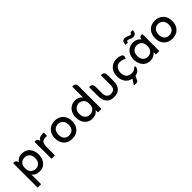

<svg xmlns="http://www.w3.org/2000/svg" viewBox="206 -1657 2918 2918"><g transform="rotate(-45 1665.0 -198.0)"><path d="M127 -49V151Q127 160 120 160H61Q53 160 53 151V-360Q53 -368 61 -368H66Q93 -368 107 -352.5Q121 -337 125 -316Q142 -342 173 -359.5Q204 -377 247 -377Q330 -377 376 -322.5Q422 -268 422 -184Q422 -131 402 -87Q382 -43 344 -17Q306 9 252 9Q213 9 180 -5Q147 -19 127 -49ZM238 -61Q262 -61 287 -73Q312 -85 328.5 -112Q345 -139 345 -184Q345 -246 312.5 -276Q280 -306 236 -306Q213 -306 187.5 -296Q162 -286 144.5 -259.5Q127 -233 127 -184Q127 -136 145 -109Q163 -82 189 -71.5Q215 -61 238 -61Z M584 -315Q602 -346 627 -357Q652 -368 692 -368H703Q711 -368 711 -360V-305Q711 -296 703 -296H679Q626 -296 606 -269Q586 -242 586 -184V-9Q586 0 579 0H520Q512 0 512 -9V-360Q512 -368 520 -368H525Q550 -368 565.5 -354.5Q581 -341 584 -315Z M954 9Q869 9 818.5 -43.5Q768 -96 768 -183Q768 -270 818.5 -323.5Q869 -377 953 -377Q1038 -377 1089 -323.5Q1140 -270 1140 -184Q1140 -97 1089.5 -44Q1039 9 954 9ZM953 -62Q1000 -62 1031.5 -92Q1063 -122 1063 -183Q1063 -242 1031.5 -274Q1000 -306 953 -306Q905 -306 875 -274Q845 -242 845 -183Q845 -124 875 -93Q905 -62 953 -62Z M1510 -320V-547Q1510 -556 1518 -556H1523Q1552 -556 1568.5 -539Q1585 -522 1585 -487V-9Q1585 0 1577 0H1518Q1510 0 1510 -9V-52Q1489 -21 1457.5 -6Q1426 9 1388 9Q1334 9 1295.5 -17Q1257 -43 1236.5 -87Q1216 -131 1216 -184Q1216 -240 1238 -283.5Q1260 -327 1299.5 -352Q1339 -377 1393 -377Q1431 -377 1462 -362Q1493 -347 1510 -320ZM1399 -61Q1424 -61 1449.5 -71.5Q1475 -82 1492.5 -109Q1510 -136 1510 -184Q1510 -233 1492.5 -259.5Q1475 -286 1450 -296Q1425 -306 1402 -306Q1359 -306 1326 -276Q1293 -246 1293 -184Q1293 -139 1309.5 -112Q1326 -85 1350.5 -73Q1375 -61 1399 -61Z M1850 10Q1768 10 1727 -38.5Q1686 -87 1686 -172V-359Q1686 -368 1694 -368H1699Q1760 -368 1760 -299V-164Q1760 -111 1784.5 -85Q1809 -59 1850 -59Q1891 -59 1915.5 -82.5Q1940 -106 1940 -161V-359Q1940 -368 1948 -368H1953Q2015 -368 2015 -299V-167Q2015 -85 1973.5 -37.5Q1932 10 1850 10Z M2308 8 2268 87Q2264 94 2258.5 96Q2253 98 2244 98H2194Q2190 98 2189.5 95Q2189 92 2190 89L2243 7Q2179 -4 2140 -54Q2101 -104 2101 -183Q2101 -242 2124 -285.5Q2147 -329 2188 -353Q2229 -377 2283 -377Q2309 -377 2328.5 -373.5Q2348 -370 2367 -362Q2406 -346 2395 -307L2390 -288Q2388 -280 2383 -280Q2380 -280 2375 -283Q2353 -295 2333.5 -301Q2314 -307 2286 -307Q2239 -307 2208.5 -274.5Q2178 -242 2178 -182Q2178 -124 2208 -90.5Q2238 -57 2294 -57Q2327 -57 2349.5 -69Q2372 -81 2385 -94Q2387 -96 2390.5 -98.5Q2394 -101 2397 -101Q2407 -101 2407 -86Q2407 -58 2382.5 -29Q2358 0 2308 8Z M2769 -503Q2761 -430 2700 -430Q2683 -430 2665 -437Q2647 -444 2631.5 -451Q2616 -458 2604 -458Q2594 -458 2590 -452.5Q2586 -447 2584 -439Q2583 -429 2575 -429H2540Q2532 -429 2532 -438Q2537 -513 2594 -513Q2614 -513 2632 -506Q2650 -499 2666 -491.5Q2682 -484 2695 -484Q2711 -484 2715 -502Q2718 -512 2726 -512H2760Q2769 -512 2769 -503ZM2755 -52Q2733 -21 2702 -6Q2671 9 2633 9Q2578 9 2539.5 -17Q2501 -43 2481 -87Q2461 -131 2461 -184Q2461 -240 2483 -283.5Q2505 -327 2544.5 -352Q2584 -377 2636 -377Q2678 -377 2709.5 -361Q2741 -345 2759 -319Q2764 -345 2779 -356.5Q2794 -368 2817 -368H2822Q2829 -368 2829 -359V-9Q2829 0 2822 0H2763Q2755 0 2755 -9ZM2644 -61Q2669 -61 2694.5 -71.5Q2720 -82 2737.5 -109Q2755 -136 2755 -184Q2755 -233 2737.5 -259.5Q2720 -286 2695 -296Q2670 -306 2647 -306Q2604 -306 2571 -276Q2538 -246 2538 -184Q2538 -139 2554.5 -112Q2571 -85 2595.5 -73Q2620 -61 2644 -61Z M3106 9Q3021 9 2970.5 -43.5Q2920 -96 2920 -183Q2920 -270 2970.5 -323.5Q3021 -377 3105 -377Q3190 -377 3241 -323.5Q3292 -270 3292 -184Q3292 -97 3241.5 -44Q3191 9 3106 9ZM3105 -62Q3152 -62 3183.5 -92Q3215 -122 3215 -183Q3215 -242 3183.5 -274Q3152 -306 3105 -306Q3057 -306 3027 -274Q2997 -242 2997 -183Q2997 -124 3027 -93Q3057 -62 3105 -62Z"/></g></svg>

Font: Zain
Style: Regular
Weight: 400
Designer: Zain,Boutros
Foundry: Mobile Telecommunications Company (Zain), 2024
Version: Version 1.51; ttfautohint (v1.8.4)